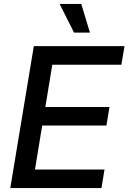

<svg xmlns="http://www.w3.org/2000/svg" viewBox="-20 -964 658 984"><path d="M32.7 0 153.3 -727.5H618.2L602.1 -632.3H248L212.4 -415.5H541L525.4 -320.8H196.3L159.2 -95.2H515.6L500 0ZM359.4 -796.9 285.6 -943.8H396.5L440.9 -796.9Z"/></svg>

Font: Inter 18pt Medium
Style: Italic
Weight: 500
Italic angle: -9.3988°
Designer: Rasmus Andersson
Foundry: rsms
Version: Version 4.001;git-66647c0bb